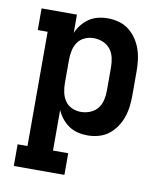

<svg xmlns="http://www.w3.org/2000/svg" viewBox="-83 -608 766 882"><g transform="rotate(10 300.0 -166.5)"><path d="M41 205V104H87V-429H41V-530H206V-445Q215 -466 229.5 -484Q244 -502 262.5 -514.5Q281 -527 303.5 -532.5Q326 -538 349 -538Q375 -538 401 -531Q427 -524 447.5 -508Q468 -492 483 -470Q498 -448 506.5 -423Q515 -398 518 -372Q521 -346 521 -320V-210Q521 -184 518 -158Q515 -132 506.5 -107Q498 -82 483 -60Q468 -38 447.5 -22Q427 -6 401 1Q375 8 349 8Q326 8 303.5 2.5Q281 -3 262.5 -15.5Q244 -28 229.5 -46Q215 -64 206 -85V104H277V205ZM301 -93Q323 -93 344 -101.5Q365 -110 378.5 -127Q392 -144 397 -166Q402 -188 402 -210V-320Q402 -342 397 -364Q392 -386 378.5 -403Q365 -420 344 -428.5Q323 -437 301 -437Q279 -437 259 -428Q239 -419 227 -401.5Q215 -384 210.5 -362.5Q206 -341 206 -320V-210Q206 -189 210.5 -167.5Q215 -146 227 -128.5Q239 -111 259 -102Q279 -93 301 -93Z"/></g></svg>

Font: Iosevka Slab Extended
Style: Bold
Weight: 700
Width: 7
Monospace: yes
Designer: Belleve Invis
Foundry: Belleve Invis
Version: Version 11.1.0; ttfautohint (v1.8.3)